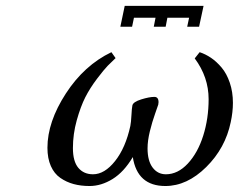

<svg xmlns="http://www.w3.org/2000/svg" viewBox="-20 -618 806 648"><path d="M386.2 -527.8 400.9 -598.1H667L651.9 -527.8H611.8L618.2 -558.1H544.9L539.1 -527.8H499L504.9 -558.1H432.1L425.8 -527.8ZM758.8 -206.1Q740.7 -118.2 676 -54.2Q611.3 9.8 538.1 9.8Q443.4 9.8 428.2 -87.9Q398.4 -37.6 360.1 -13.9Q321.8 9.8 282.2 9.8Q252.9 9.8 228.5 3.2Q204.1 -3.4 183.6 -17.6Q163.1 -31.7 151.6 -57.6Q140.1 -83.5 140.1 -119.1Q140.1 -206.5 202.1 -302.2Q264.2 -397.9 356 -441.9L370.1 -421.9Q355.5 -408.2 343.3 -395.8Q331.1 -383.3 307.4 -352.1Q283.7 -320.8 267.8 -289.6Q252 -258.3 239 -211.9Q226.1 -165.5 226.1 -118.2Q226.1 -73.2 244.4 -51.5Q262.7 -29.8 293.9 -29.8Q333 -29.8 368.4 -74.5Q403.8 -119.1 419.9 -192.9Q422.4 -205.6 423.6 -229Q424.8 -252.4 426.8 -262.2Q429.2 -273.9 456.5 -282.5Q483.9 -291 501 -291Q515.1 -291 515.1 -272.9Q515.1 -272 514.6 -269.3Q514.2 -266.6 514.2 -265.1Q513.2 -261.2 503.4 -234.1Q493.7 -207 485.8 -175Q478 -143.1 478 -117.2Q478 -75.2 495.1 -52.5Q512.2 -29.8 540 -29.8Q580.1 -29.8 613.8 -65.9Q647.5 -102.1 665.8 -159.9Q684.1 -217.8 684.1 -283.2Q684.1 -357.9 637.2 -420.9L653.8 -441.9Q673.3 -435.5 692.1 -422.9Q710.9 -410.2 728 -389.9Q745.1 -369.6 755.6 -338.6Q766.1 -307.6 766.1 -271Q766.1 -240.2 758.8 -206.1Z"/></svg>

Font: Linear Smooth
Style: Italic
Weight: 400
Designer: Philipp H. Poll, Flanker
Foundry: Philipp H. Poll, reworked by Flanker
Version: Version 1.061 | FøM Fix